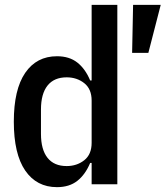

<svg xmlns="http://www.w3.org/2000/svg" viewBox="-20 -760 683 792"><path d="M215 12Q131 12 84 -56.5Q37 -125 37 -258Q37 -391 84 -459.5Q131 -528 215 -528Q266 -528 299 -502Q332 -476 352 -428H358V-740H464V0H358V-88H352Q332 -40 299 -14Q266 12 215 12ZM255 -75Q297 -75 327.5 -99Q358 -123 358 -171V-345Q358 -393 327.5 -417Q297 -441 255 -441Q203 -441 176 -407Q149 -373 149 -308V-208Q149 -143 176 -109Q203 -75 255 -75ZM529 -740H643L592 -542H525Z"/></svg>

Font: IBM Plex Mono Medium
Style: Regular
Weight: 500
Monospace: yes
Designer: Mike Abbink, Paul van der Laan, Pieter van Rosmalen
Foundry: Bold Monday
Version: Version 2.3